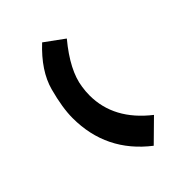

<svg xmlns="http://www.w3.org/2000/svg" viewBox="-239 -899 1056 1056"><g transform="rotate(-45 289.0 -371.0)"><path d="M320 47Q112 -114 112 -376Q112 -456 142.5 -569Q173 -682 288 -789L399 -708Q286 -572 271 -461Q266 -429 266 -398Q266 -209 441 -72Z"/></g></svg>

Font: KN Bobohei
Style: Bold
Weight: 700
Designer: Kingnam Type Foundry
Version: Version 1.710;March 18, 2023